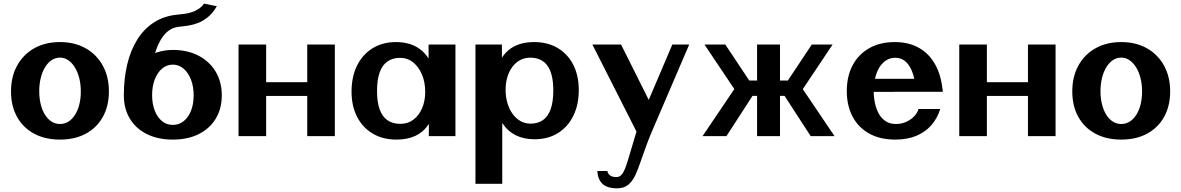

<svg xmlns="http://www.w3.org/2000/svg" viewBox="-20 -750 6508 1058"><path d="M310.4 19.2Q228.2 19.2 167.7 -13.6Q107.1 -46.3 73.9 -106.1Q40.7 -165.8 40.7 -246.2Q40.7 -327.4 74.4 -388.7Q108.1 -449.9 168.9 -484.1Q229.7 -518.2 310.4 -518.2Q391.3 -518.2 451.8 -484.1Q512.4 -449.9 546.2 -388.7Q580.1 -327.4 580.1 -246.2Q580.1 -165.8 546.8 -106.1Q513.6 -46.3 453.2 -13.6Q392.8 19.2 310.4 19.2ZM310.4 -66.7Q336 -66.7 357 -79.9Q378 -93.1 393.4 -117.3Q408.9 -141.5 417.1 -174.3Q425.3 -207.2 425.3 -246.2Q425.3 -285.2 416.9 -318.9Q408.4 -352.6 392.9 -378.1Q377.3 -403.7 356.4 -418.1Q335.6 -432.5 310.4 -432.5Q285.5 -432.5 264.6 -418.6Q243.7 -404.7 228.3 -379.5Q212.9 -354.3 204.6 -320.6Q196.2 -286.9 196.2 -247.1Q196.2 -207.8 204.6 -174.7Q212.9 -141.7 228.1 -117.5Q243.2 -93.3 264.3 -80Q285.3 -66.7 310.4 -66.7Z M932.4 19.2Q850.2 19.2 789.6 -10.9Q728.9 -41 695.7 -96Q662.4 -151 662.4 -224.8Q662.4 -315.7 680.7 -393.8Q699 -471.9 736.3 -531.7Q773.5 -591.5 829.9 -627.5Q886.2 -663.4 962.9 -669.9Q980.2 -671.4 999.4 -674.2Q1018.7 -677 1037.9 -683.2Q1057.1 -689.4 1074.2 -700.7Q1091.2 -711.9 1104.1 -730.1L1174.8 -715.7Q1152.8 -678.2 1126.6 -656.5Q1100.4 -634.8 1072.1 -623.8Q1043.9 -612.9 1015.8 -608.6Q987.8 -604.4 962.9 -602Q933.8 -598.5 910.8 -582.1Q887.9 -565.7 870.6 -538.6Q853.4 -511.6 840.4 -475.4Q827.4 -439.2 818.1 -395.9L805.9 -445.4Q823.6 -454.4 843.6 -461Q863.7 -467.5 886.1 -471.2Q908.4 -474.9 932.4 -474.9Q1013.3 -474.9 1073.8 -443.3Q1134.4 -411.8 1168.2 -355.6Q1202.1 -299.4 1202.1 -224.8Q1202.1 -151 1168.7 -96Q1135.4 -41 1075 -10.9Q1014.6 19.2 932.4 19.2ZM932.4 -61.7Q966.3 -61.7 992.2 -82.4Q1018.2 -103.2 1032.6 -139.9Q1047.1 -176.7 1047.1 -224.8Q1047.1 -272.9 1032.4 -311.1Q1017.7 -349.3 991.8 -371.6Q965.8 -393.9 932.4 -393.9Q899.2 -393.9 873.4 -372.2Q847.6 -350.6 832.9 -312.6Q818.2 -274.6 818.2 -225.7Q818.2 -177.3 832.8 -140.2Q847.4 -103.1 872.9 -82.4Q898.5 -61.7 932.4 -61.7Z M1294.4 0V-504.7H1446.6V-214.2L1317.5 -297H1802.1L1673 -214.2V-504.7H1825.1V0H1673V-303.8L1802.1 -221.5H1317.5L1446.6 -303.8V0Z M2164.6 19.2Q2089.7 19.2 2034.1 -13.7Q1978.4 -46.6 1947.8 -106.1Q1917.2 -165.6 1917.2 -245.4Q1917.2 -327.3 1947.6 -388.8Q1978.1 -450.2 2033.2 -484.2Q2088.3 -518.2 2162.2 -518.2Q2252 -518.2 2307.3 -468.5Q2362.6 -418.8 2380.9 -321.3L2341.6 -291.1V-504.7H2489.7V0H2342.9L2344.4 -205.4L2383.3 -170.9Q2370.1 -106.8 2341.6 -64.6Q2313.1 -22.4 2269.1 -1.6Q2225.2 19.2 2164.6 19.2ZM2186.4 -67.5Q2227.7 -67.5 2258.5 -90.9Q2289.3 -114.3 2306.2 -154.3Q2323.1 -194.3 2323.1 -243.9Q2323.1 -296.4 2305.4 -338.8Q2287.8 -381.2 2256.6 -406.2Q2225.4 -431.2 2184.3 -431.2Q2143.7 -431.2 2115.2 -411.4Q2086.7 -391.6 2072.1 -351.1Q2057.6 -310.6 2057.6 -248.3Q2057.6 -186.4 2072.4 -146.3Q2087.2 -106.2 2116 -86.8Q2144.8 -67.5 2186.4 -67.5Z M2599.9 263V-504.7H2745.8V-297.6L2705.4 -328.3Q2725.7 -424.2 2779.3 -471.2Q2832.9 -518.2 2923.3 -518.2Q2997.9 -518.2 3053.2 -485.4Q3108.5 -452.6 3138.9 -393.2Q3169.3 -333.9 3169.3 -253.7Q3169.3 -172.6 3139.1 -111.4Q3108.8 -50.3 3054.1 -16.4Q2999.3 17.4 2925.6 17.4Q2866.4 17.4 2822.1 -4.7Q2777.7 -26.8 2748.9 -70.5Q2720.2 -114.1 2708.1 -178.4L2747.6 -209.9V263ZM2903.5 -68.7Q2944.2 -68.7 2972.1 -88.4Q3000 -108.2 3014.5 -148.8Q3028.9 -189.4 3028.9 -251.1Q3028.9 -297.8 3020.7 -331.9Q3012.5 -366.1 2996.4 -388.3Q2980.3 -410.6 2956.4 -421.4Q2932.5 -432.2 2901.4 -432.2Q2870.9 -432.2 2846 -418.8Q2821.1 -405.3 2803.3 -381.4Q2785.4 -357.4 2775.8 -325.2Q2766.1 -293 2766.1 -255.3Q2766.1 -216.1 2776.1 -182.1Q2786.1 -148.2 2804.5 -122.8Q2822.9 -97.3 2847.9 -83Q2872.9 -68.7 2903.5 -68.7Z M3380.4 287.7Q3326.3 287.7 3300.2 263.2Q3274.1 238.6 3271.3 192.3H3326.9Q3327.7 197.8 3331.7 205.7Q3335.7 213.5 3346.5 219.6Q3357.4 225.6 3378.1 225.6Q3393.7 225.6 3404.8 212.9Q3415.9 200.2 3424.2 179.4Q3432.6 158.7 3439.5 134.5Q3446.4 110.3 3453.6 87.9L3503.3 -79.1L3519.7 39.1L3244.2 -504.7H3402.3L3590.9 -127.5L3524 -127.2L3684.9 -504.7H3777.9L3567.3 -13.8Q3560.6 2.4 3554.2 18.7Q3547.8 35.1 3541.8 51.6Q3535.8 68.1 3529.9 84.6Q3524.1 101.1 3518.2 117.4Q3512.3 133.6 3506.8 149.9Q3494.6 185.6 3479.9 217.1Q3465.2 248.6 3442 268.1Q3418.8 287.7 3380.4 287.7Z M4447.2 0 4282.7 -253.4 4376 -299.8 4578.6 0ZM4151.8 0V-504.7H4278.2V0ZM4191.1 -221.6V-306.1H4390.7V-221.6ZM4299.2 -273 4453.4 -504.7H4568L4394.7 -245.4ZM3983.1 0H3851.4L4053.8 -299.8L4147.1 -253.4ZM4238.9 -221.6H4039.7V-306.1H4238.9ZM4130.9 -273 4035.6 -245.4 3861.8 -504.7H3976.6Z M4913.1 19.2Q4829.1 19.2 4769.3 -14.2Q4709.5 -47.7 4677.8 -108Q4646.2 -168.4 4646.2 -248.6Q4646.2 -329.9 4678.5 -390.6Q4710.8 -451.2 4770.2 -484.7Q4829.6 -518.2 4910.8 -518.2Q4986.8 -518.2 5043.3 -486.6Q5099.8 -455.1 5133.6 -394.1Q5167.5 -333.1 5175.2 -244.3H5028.3Q5024.8 -290.4 5015.7 -325.6Q5006.6 -360.7 4992.1 -384.3Q4977.6 -407.9 4957.8 -419.8Q4938.1 -431.7 4913.1 -431.7Q4885.7 -431.7 4863.7 -417.9Q4841.8 -404.1 4826.3 -379.4Q4810.9 -354.7 4802.7 -321.2Q4794.5 -287.6 4794.5 -248.1Q4794.5 -214.3 4801.3 -181.9Q4808.1 -149.6 4822.6 -123.5Q4837.1 -97.5 4860.5 -82.1Q4883.8 -66.7 4917 -66.7Q4948.8 -66.7 4975.1 -79.2Q5001.4 -91.7 5018.9 -110.7Q5036.3 -129.7 5041.1 -149.3H5161.2Q5144.3 -96.1 5110.5 -58.4Q5076.7 -20.7 5027.2 -0.7Q4977.6 19.2 4913.1 19.2ZM4781.8 -243.8 4753.3 -315.7H5142.2L5142.6 -244.3Z M5265.9 0V-504.7H5418.1V-214.2L5289 -297H5773.6L5644.5 -214.2V-504.7H5796.6V0H5644.5V-303.8L5773.6 -221.5H5289L5418.1 -303.8V0Z M6158.4 19.2Q6076.2 19.2 6015.7 -13.6Q5955.1 -46.3 5921.9 -106.1Q5888.7 -165.8 5888.7 -246.2Q5888.7 -327.4 5922.4 -388.7Q5956.1 -449.9 6016.9 -484.1Q6077.7 -518.2 6158.4 -518.2Q6239.3 -518.2 6299.8 -484.1Q6360.4 -449.9 6394.2 -388.7Q6428.1 -327.4 6428.1 -246.2Q6428.1 -165.8 6394.8 -106.1Q6361.6 -46.3 6301.2 -13.6Q6240.8 19.2 6158.4 19.2ZM6158.4 -66.7Q6184 -66.7 6205 -79.9Q6226 -93.1 6241.4 -117.3Q6256.9 -141.5 6265.1 -174.3Q6273.3 -207.2 6273.3 -246.2Q6273.3 -285.2 6264.9 -318.9Q6256.4 -352.6 6240.9 -378.1Q6225.3 -403.7 6204.4 -418.1Q6183.6 -432.5 6158.4 -432.5Q6133.5 -432.5 6112.6 -418.6Q6091.7 -404.7 6076.3 -379.5Q6060.9 -354.3 6052.6 -320.6Q6044.2 -286.9 6044.2 -247.1Q6044.2 -207.8 6052.6 -174.7Q6060.9 -141.7 6076.1 -117.5Q6091.2 -93.3 6112.3 -80Q6133.3 -66.7 6158.4 -66.7Z"/></svg>

Font: Russolo 10pt ExtraLight
Style: Regular
Weight: 200
Designer: Micah Stupak-Hahn
Version: Version 1.000